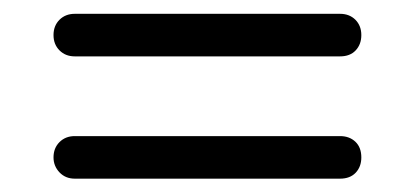

<svg xmlns="http://www.w3.org/2000/svg" viewBox="-20 -406 609 282"><path d="M89.8 -323.2Q76.2 -323.2 67.4 -332Q58.6 -340.8 58.6 -354.5Q58.6 -368.2 67.4 -377Q76.2 -385.7 89.8 -385.7H479.5Q493.2 -385.7 502 -377Q510.7 -368.2 510.7 -354.5Q510.7 -340.8 502.4 -332Q494.1 -323.2 479.5 -323.2ZM479.5 -206.1Q493.2 -206.1 502 -197.8Q510.7 -189.5 510.7 -174.8Q510.7 -161.1 502.4 -152.3Q494.1 -143.6 479.5 -143.6H89.8Q76.2 -143.6 67.4 -152.8Q58.6 -162.1 58.6 -174.8Q58.6 -188.5 67.4 -197.3Q76.2 -206.1 89.8 -206.1Z"/></svg>

Font: NTR
Style: Regular
Weight: 400
Designer: Purushoth Kumar Guthula
Foundry: Silicon Andhra, USA.
Version: Version 1.0.5; ttfautohint (v1.2.25-373a) -l 7 -r 28 -G 50 -